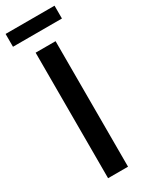

<svg xmlns="http://www.w3.org/2000/svg" viewBox="-233 -896 721 934"><g transform="rotate(-30 127.5 -428.5)"><path d="M71 0V-705H183V0ZM-10 -857H265V-785H-10Z"/></g></svg>

Font: TikTok Sans 24pt Medium
Style: Regular
Weight: 500
Version: Version 4.000